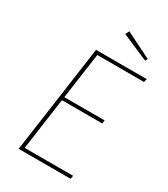

<svg xmlns="http://www.w3.org/2000/svg" viewBox="-209 -955 920 1051"><g transform="rotate(30 251.5 -430.0)"><path d="M497 -660H202L161 -370H416L413 -349H158L112 -21H418L414 0H86L182 -681H503ZM452 -779 444 -764 277 -836 289 -860Z"/></g></svg>

Font: FiraGO Thin
Style: Italic
Weight: 100
Italic angle: -8°
Designer: bBox Type GmbH
Foundry: bBox Type GmbH
Version: Version 1.001